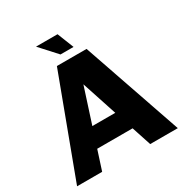

<svg xmlns="http://www.w3.org/2000/svg" viewBox="-187 -973 1076 1121"><g transform="rotate(-30 351.0 -413.0)"><path d="M11 0 260 -667H460L690 0H504L295 -636L388 -644L180 0ZM159 -131 193 -260H491L508 -131ZM312 -715 211 -826H356L400 -715Z"/></g></svg>

Font: Maven Pro ExtraBold
Style: Regular
Weight: 800
Designer: Joe Prince
Foundry: Joe Prince
Version: Version 2.100